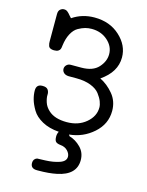

<svg xmlns="http://www.w3.org/2000/svg" viewBox="-127 -700 778 1014"><g transform="rotate(15 262.5 -193.0)"><path d="M56 -168Q56 -202 89 -202H91Q112 -202 120 -190.5Q128 -179 127 -163Q126 -147 133.5 -123.5Q141 -100 161 -82Q195 -50 262 -50Q325 -50 367 -85.5Q409 -121 409 -169Q409 -184 402 -202Q395 -220 379.5 -240.5Q364 -261 331 -274Q298 -287 252 -287H208Q191 -288 182 -297Q173 -306 173 -318Q173 -330 182 -339Q191 -348 205 -348H262Q325 -348 355.5 -381.5Q386 -415 386 -454Q386 -497 350.5 -528.5Q315 -560 263 -560Q245 -560 228 -555.5Q211 -551 190.5 -539.5Q170 -528 155.5 -501Q141 -474 136 -435Q135 -423 132.5 -416Q130 -409 122 -404Q114 -399 99 -399Q87 -399 79 -403Q71 -407 68.5 -415Q66 -423 65.5 -427.5Q65 -432 65 -441V-588Q65 -606 74.5 -614Q84 -622 95 -622Q101 -622 105.5 -620.5Q110 -619 115 -615Q120 -611 122.5 -608Q125 -605 132 -597Q139 -589 142 -586Q195 -622 262 -622Q346 -622 401 -571.5Q456 -521 456 -455Q456 -375 374 -319Q415 -299 447 -260.5Q479 -222 479 -169Q479 -97 422.5 -47Q366 3 291 10L296 18Q331 28 358.5 56Q386 84 386 125Q386 206 284 227Q242 236 182 236H176Q141 236 141 205Q141 183 161 176Q162 176 205.5 174.5Q249 173 282.5 161.5Q316 150 316 125Q316 108 301 92.5Q286 77 261 75Q243 73 235.5 65.5Q228 58 228 37Q228 22 235 10Q181 6 143 -15Q105 -36 87.5 -65.5Q70 -95 63 -120Q56 -145 56 -168Z"/></g></svg>

Font: CMU Typewriter Text
Style: Regular
Weight: 500
Monospace: yes
Version: Version 0.7.0